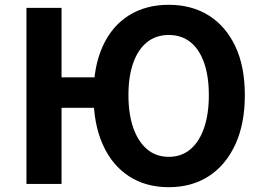

<svg xmlns="http://www.w3.org/2000/svg" viewBox="-20 -774 1104 808"><path d="M91.3 0V-740.8H239V-448.5H457.4V-320.3H239V0ZM690.2 13.8Q593.2 13.8 522 -32.8Q450.8 -79.4 412.2 -166.4Q373.5 -253.3 373.5 -373.6Q373.5 -494 412.2 -579.1Q450.8 -664.2 522 -709Q593.2 -753.8 690.2 -753.8Q787.2 -753.8 858.9 -708.6Q930.6 -663.4 970.5 -578.7Q1010.4 -494 1010.4 -373.6Q1010.4 -253.3 970.5 -166.4Q930.6 -79.4 858.9 -32.8Q787.2 13.8 690.2 13.8ZM690.2 -114Q743.9 -114 781.5 -146Q819.2 -178 839 -236.3Q858.9 -294.5 858.9 -373.6Q858.9 -452.6 839 -509.5Q819.2 -566.4 781.5 -596.6Q743.9 -626.8 690.2 -626.8Q636.7 -626.8 598.9 -596.6Q561 -566.4 540.8 -509.5Q520.5 -452.6 520.5 -373.6Q520.5 -294.5 540.8 -236.3Q561 -178 598.9 -146Q636.7 -114 690.2 -114Z"/></svg>

Font: Noto Sans KR Thin
Style: Regular
Weight: 100
Designer: Ryoko NISHIZUKA 西塚涼子 (kana, bopomofo & ideographs); Paul D. Hunt (Latin, Greek & Cyrillic); Sandoll Communications 산돌커뮤니
Foundry: Adobe
Version: Version 2.004-H2;hotconv 1.0.118;makeotfexe 2.5.65603